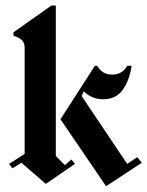

<svg xmlns="http://www.w3.org/2000/svg" viewBox="-20 -659 528 688"><path d="M68.3 -487.5Q68.3 -506.7 57.9 -515.8Q47.5 -525 28.3 -530.8V-543.3L164.2 -639.2H180V-100L212.5 -67.5L235.8 -87.5L248.3 -71.7L144.2 0L56.7 -75.8L24.2 -55.8L12.5 -71.7L68.3 -107.5ZM349.2 -303.3Q310 -303.3 280 -331.7L272.5 -315L435.8 -71.7L471.7 -95.8L488.3 -75.8L360 8.3L196.7 -231.7L320 -423.3H328.3Q345.8 -391.7 382.1 -391.7Q418.3 -391.7 435.8 -423.3H451.7Q444.2 -371.7 420 -337.5Q395.8 -303.3 349.2 -303.3Z"/></svg>

Font: Chomsky
Style: Regular
Weight: 400
Version: Version 2.3